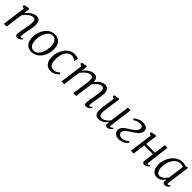

<svg xmlns="http://www.w3.org/2000/svg" viewBox="458 -2179 3801 3801"><g transform="rotate(45 2358.5 -279.0)"><path d="M192.5 -432.5Q213 -459.5 238.2 -484Q263.5 -508.5 291.8 -527.5Q320 -546.5 349.8 -557.2Q379.5 -568 409.5 -568Q461 -568 491.2 -536.5Q521.5 -505 521.5 -424Q521.5 -400 517 -369Q512.5 -338 506.8 -306Q501 -274 496 -247Q491.5 -222 485.8 -192.2Q480 -162.5 475.5 -132.8Q471 -103 470 -78.5Q469.5 -62 472.2 -53Q475 -44 481.5 -44Q491.5 -44 503.2 -50Q515 -56 529.5 -69.5L541.5 -47Q538.5 -41.5 524 -27.5Q509.5 -13.5 487.8 -1.8Q466 10 439.5 10Q422.5 10 410.2 4Q398 -2 391.8 -14.8Q385.5 -27.5 386.5 -48.5Q387.5 -65.5 390.2 -87Q393 -108.5 397.2 -132Q401.5 -155.5 406 -178.8Q410.5 -202 414.5 -222.5Q418.5 -244 423.2 -268.5Q428 -293 432.2 -319Q436.5 -345 439.2 -370.2Q442 -395.5 442 -418Q442 -451.5 435.5 -470Q429 -488.5 414.5 -496.2Q400 -504 375 -504Q353 -504 327.5 -492.8Q302 -481.5 276.2 -462Q250.5 -442.5 226.8 -417Q203 -391.5 184.5 -363.5L135.5 0H58.5L123.5 -488L75 -511L82 -546.5L187 -568L206.5 -558Z M922.5 -568Q985.5 -568 1028.8 -540.8Q1072 -513.5 1094.5 -462Q1117 -410.5 1117 -337.5Q1117 -272 1096.8 -210Q1076.5 -148 1039.5 -98.2Q1002.5 -48.5 951.5 -19.2Q900.5 10 839 10Q777 10 733 -16.2Q689 -42.5 666 -92.8Q643 -143 643 -214Q643 -281 663 -344.2Q683 -407.5 720 -458Q757 -508.5 808.5 -538.2Q860 -568 922.5 -568ZM909 -519Q872.5 -519 843.2 -501Q814 -483 792 -452.5Q770 -422 755.2 -383.2Q740.5 -344.5 733.2 -302.8Q726 -261 726 -221Q726 -163 740.5 -122.2Q755 -81.5 783.5 -60Q812 -38.5 853.5 -38.5Q889 -38.5 917.8 -56.5Q946.5 -74.5 968.2 -105Q990 -135.5 1004.5 -174Q1019 -212.5 1026.5 -254Q1034 -295.5 1034 -335Q1034 -393 1020.2 -434Q1006.5 -475 979 -497Q951.5 -519 909 -519Z M1553 -472Q1540 -482 1524.2 -490.5Q1508.5 -499 1492.2 -504Q1476 -509 1460.5 -509Q1418 -509 1383.8 -488.2Q1349.5 -467.5 1325.2 -429Q1301 -390.5 1288 -337.8Q1275 -285 1275 -221Q1275.5 -163 1289.2 -124.5Q1303 -86 1329 -66.8Q1355 -47.5 1391 -47.5Q1421 -47.5 1444.5 -55.2Q1468 -63 1489 -76.8Q1510 -90.5 1532 -108.5L1548 -75Q1536 -61 1511.8 -40.8Q1487.5 -20.5 1451.8 -5.2Q1416 10 1368.5 10Q1285.5 10 1238.8 -49Q1192 -108 1192 -210.5Q1192 -267.5 1210.5 -329.8Q1229 -392 1265.2 -446.2Q1301.5 -500.5 1355 -534.2Q1408.5 -568 1478.5 -568Q1505 -568 1535.8 -561.8Q1566.5 -555.5 1587.5 -544.5L1564.5 -464.5Z M1819 -558 1806 -432.5Q1826.5 -459.5 1851.5 -484Q1876.5 -508.5 1904.8 -527.5Q1933 -546.5 1962.8 -557.2Q1992.5 -568 2022.5 -568Q2060 -568 2084.2 -553Q2108.5 -538 2120.2 -506.5Q2132 -475 2132 -424.5Q2132 -421 2131.8 -417.2Q2131.5 -413.5 2131.5 -410Q2131.5 -406.5 2131 -402.5L2117.5 -418Q2136 -447.5 2160 -474.5Q2184 -501.5 2211.5 -522.5Q2239 -543.5 2268.8 -555.8Q2298.5 -568 2329 -568Q2379.5 -568 2411.2 -534.5Q2443 -501 2443 -423Q2443 -400 2439 -369.8Q2435 -339.5 2429.5 -307.5Q2424 -275.5 2419 -247Q2414.5 -221.5 2409.2 -192Q2404 -162.5 2400 -133Q2396 -103.5 2394 -78.5Q2393 -62 2395.5 -53Q2398 -44 2405.5 -44Q2417.5 -44 2430.2 -51.8Q2443 -59.5 2461 -77L2473 -55.5Q2468.5 -48.5 2453.5 -32.8Q2438.5 -17 2415.8 -3.5Q2393 10 2365.5 10Q2347.5 10 2335.8 3.8Q2324 -2.5 2318.5 -15.2Q2313 -28 2313.5 -47.5Q2314.5 -71 2318.8 -101.5Q2323 -132 2328.5 -164.2Q2334 -196.5 2338.5 -225.5Q2343 -253 2349 -286.2Q2355 -319.5 2359.2 -353.8Q2363.5 -388 2363.5 -418Q2363.5 -468 2347.8 -485.5Q2332 -503 2299 -503Q2277.5 -503 2252.8 -491Q2228 -479 2203 -457.8Q2178 -436.5 2155.2 -409.5Q2132.5 -382.5 2115 -352.5L2132.5 -400Q2131 -376.5 2127.8 -349.8Q2124.5 -323 2120.8 -296.8Q2117 -270.5 2113.5 -247L2080 0H2000.5L2032.5 -222.5Q2037 -251 2042 -285.2Q2047 -319.5 2050.5 -354Q2054 -388.5 2054 -418Q2054 -468.5 2039.8 -486.2Q2025.5 -504 1988 -504Q1966 -504 1940.8 -493Q1915.5 -482 1889.8 -462.5Q1864 -443 1840.5 -417.8Q1817 -392.5 1798 -364L1749 0H1672L1737 -488L1688.5 -511L1695.5 -546.5L1800.5 -568Z M2721 10Q2685 10 2658 -2Q2631 -14 2616 -43Q2601 -72 2601 -123Q2601 -140.5 2602.2 -161.2Q2603.5 -182 2606 -205Q2608.5 -228 2611.5 -251.2Q2614.5 -274.5 2618 -296L2647 -486L2598 -510L2604 -545L2711 -566L2730 -556L2694 -292Q2691.5 -270.5 2688.8 -250.5Q2686 -230.5 2683.5 -211.5Q2681 -192.5 2679.5 -173.8Q2678 -155 2678 -136Q2678 -99 2687.2 -79.5Q2696.5 -60 2713.5 -53Q2730.5 -46 2753 -46Q2781.5 -46 2811.5 -61.8Q2841.5 -77.5 2868.2 -101.5Q2895 -125.5 2913 -151L2967 -562H3044L2980 -80Q2977.5 -61.5 2981.5 -52.8Q2985.5 -44 2993 -44Q3003 -44 3016 -52Q3029 -60 3047 -78L3059 -55Q3055 -48.5 3039.5 -33Q3024 -17.5 3000.8 -4.2Q2977.5 9 2950 9Q2923 9 2910.5 -9Q2898 -27 2903 -57Q2903 -58.5 2903.5 -62.5Q2904 -66.5 2904.8 -72Q2905.5 -77.5 2906 -83.2Q2906.5 -89 2907 -94L2906 -95Q2890.5 -75.5 2871 -56.8Q2851.5 -38 2828 -23Q2804.5 -8 2777.8 1Q2751 10 2721 10Z M3277.5 10Q3229.5 10 3196.8 -8Q3164 -26 3148.8 -55.8Q3133.5 -85.5 3137 -120Q3140 -152.5 3156.5 -177.2Q3173 -202 3198.2 -222.5Q3223.5 -243 3254 -261.5Q3284.5 -280 3315 -299.5Q3372.5 -336.5 3405 -370.8Q3437.5 -405 3441 -444.5Q3443 -466 3434.5 -481.2Q3426 -496.5 3408.2 -504.5Q3390.5 -512.5 3364.5 -512.5Q3314 -512.5 3272.5 -493Q3231 -473.5 3210.5 -456.5L3202 -498Q3221.5 -513 3249 -529Q3276.5 -545 3312.5 -556Q3348.5 -567 3394.5 -567Q3457 -567 3494.2 -538.2Q3531.5 -509.5 3526 -455.5Q3522.5 -420 3503.2 -391.2Q3484 -362.5 3455.5 -338.5Q3427 -314.5 3395.5 -294.8Q3364 -275 3335.5 -257.5Q3307 -240 3280.8 -220Q3254.5 -200 3237.2 -176.5Q3220 -153 3217 -124.5Q3215.5 -104.5 3225 -86.8Q3234.5 -69 3256 -58.2Q3277.5 -47.5 3311.5 -47.5Q3356 -47.5 3391.2 -66.5Q3426.5 -85.5 3464.5 -118L3472 -76Q3443.5 -45 3410 -26Q3376.5 -7 3342.2 1.5Q3308 10 3277.5 10Z M4027 -79Q4025 -61 4028.8 -52.5Q4032.5 -44 4038 -44Q4047 -44 4058.2 -49.8Q4069.5 -55.5 4083.5 -69.5L4096 -47Q4092 -41.5 4078 -27.5Q4064 -13.5 4042.8 -1.8Q4021.5 10 3996.5 10Q3979.5 10 3966.5 4Q3953.5 -2 3947 -15.2Q3940.5 -28.5 3943.5 -49.5L3972.5 -262H3725.5L3690.5 0H3614L3679 -486L3633 -509.5L3640 -545L3743 -566L3764 -555L3732 -310.5H3979L4010 -554.5H4085.5Z M4589 -86Q4585.5 -61.5 4593 -52.8Q4600.5 -44 4608 -44Q4618 -44 4628 -51.2Q4638 -58.5 4652 -72L4666 -50Q4662.5 -44 4649 -29.5Q4635.5 -15 4614.2 -2.5Q4593 10 4567 10Q4540 10 4524 -5Q4508 -20 4510 -56L4515 -97Q4496.5 -72 4473.5 -47.2Q4450.5 -22.5 4419.8 -6.2Q4389 10 4348 10Q4295 10 4259.8 -17.2Q4224.5 -44.5 4206.8 -92Q4189 -139.5 4189 -200Q4189 -246 4202.2 -297Q4215.5 -348 4241.5 -396Q4267.5 -444 4306 -483Q4344.5 -522 4395.5 -545Q4446.5 -568 4509.5 -568Q4530 -568 4556 -562.2Q4582 -556.5 4603 -548L4655 -567ZM4568 -497Q4552.5 -508.5 4533.5 -513.8Q4514.5 -519 4493.5 -519Q4450.5 -519 4415.2 -500.8Q4380 -482.5 4353 -451Q4326 -419.5 4307.5 -379Q4289 -338.5 4279.5 -293.8Q4270 -249 4270 -205Q4270 -153 4281.8 -118Q4293.5 -83 4314 -65.5Q4334.5 -48 4361 -48Q4399.5 -48 4430.2 -67.2Q4461 -86.5 4484.2 -113Q4507.5 -139.5 4523 -162Z"/></g></svg>

Font: Merriweather 7pt Light
Style: Italic
Weight: 300
Italic angle: -7.8°
Designer: Eben Sorkin
Foundry: Eben Sorkin
Version: Version 2.200;gftools[0.9.31]